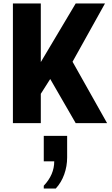

<svg xmlns="http://www.w3.org/2000/svg" viewBox="-20 -706 640 1101"><path d="M54 0V-686H214V-350L414 -686H582L396 -352L594 0H414L268 -253L214 -168V0ZM231 375V359Q291 296 291 219H231V73H365V197Q365 247 348.5 293.5Q332 340 300 375Z"/></svg>

Font: Chivo Mono
Style: Bold
Weight: 700
Monospace: yes
Designer: Hector Gatti
Foundry: Omnibus-Type
Version: Version 1.008; ttfautohint (v1.8.4.7-5d5b)